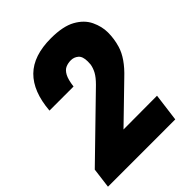

<svg xmlns="http://www.w3.org/2000/svg" viewBox="-229 -921 1049 1049"><g transform="rotate(-45 295.5 -397.0)"><path d="M511 0H-9L6 -117L338 -440Q367 -469 379.5 -492Q392 -515 396 -539L397 -562Q397 -601 378.5 -616.5Q360 -632 336 -632Q314 -632 295.5 -624Q277 -616 264 -592Q251 -568 245 -520H59Q70 -657 139.5 -725.5Q209 -794 344 -794Q437 -794 490 -764.5Q543 -735 565 -688.5Q587 -642 587 -596Q587 -547 573 -500Q553 -431 475 -358L272 -161L532 -162Z"/></g></svg>

Font: Tanohe Sans ExtraBold
Style: Italic
Weight: 800
Designer: Village Type and Design LLC & Cristiano Sobral
Foundry: Cooper Hewitt Smithsonian Design Museum
Version: Version 1.00;September 29, 2021;FontCreator 13.0.0.2655 64-b